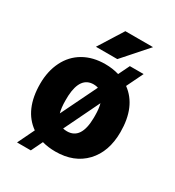

<svg xmlns="http://www.w3.org/2000/svg" viewBox="-194 -861 950 1044"><g transform="rotate(30 281.0 -339.0)"><path d="M25.4 -269Q25.4 -348.1 56.2 -409.9Q86.9 -471.7 144.5 -504.9Q202.1 -538.1 279.8 -538.1Q325.7 -538.1 366.2 -525.9L399.9 -595.2H486.3L436 -491.7Q535.2 -419.4 535.2 -258.8Q535.2 -135.3 466.6 -62.7Q397.9 9.8 280.8 9.8Q235.4 9.8 197.3 -1L162.6 70.8H76.2L127 -34.2Q25.4 -106 25.4 -269ZM189.9 -258.8Q189.9 -211.9 198.7 -182.1L308.1 -406.7Q295.4 -411.1 279.8 -411.1Q197.3 -411.1 190.4 -288.6ZM370.6 -269Q370.6 -310.5 362.3 -340.8L255.4 -120.1Q266.1 -117.2 280.8 -117.2Q368.7 -117.2 370.6 -252.4ZM283.7 -747.6H457.5L321.8 -594.2H187.5Z"/></g></svg>

Font: Roboto
Style: Regular
Weight: 900
Designer: Google
Version: Version 2.001171; 2014